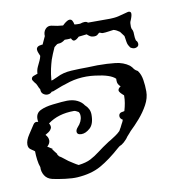

<svg xmlns="http://www.w3.org/2000/svg" viewBox="-64 -555 575 629"><g transform="rotate(-10 223.0 -240.5)"><path d="M144 16Q128 17 104 14Q80 11 62 7Q45 3 37 -10Q29 -23 30 -38Q26 -48 24 -63.5Q22 -79 22 -92Q15 -97 8 -102Q1 -107 1 -118Q1 -132 13 -150Q25 -168 32 -179Q38 -189 49 -185Q48 -189 48 -195Q48 -214 64 -222Q80 -230 106 -233Q122 -235 135.5 -236Q149 -237 154 -237Q174 -237 188 -230Q202 -223 209 -212Q216 -206 220.5 -197.5Q225 -189 225 -178Q225 -147 210.5 -134Q196 -121 182 -121Q167 -121 167 -132Q167 -138 173 -145Q189 -162 189 -180Q189 -189 185 -194Q181 -196 177.5 -198Q174 -200 170 -200Q118 -200 83 -174Q85 -171 86 -168Q87 -165 87 -162Q87 -157 82.5 -151.5Q78 -146 65 -139Q74 -130 74 -119Q74 -109 64 -100L69 -97Q72 -95 75 -93Q78 -91 80 -90Q80 -90 79.5 -89Q79 -88 78 -89L92 -71V-68Q93 -67 94 -66Q95 -65 96 -63L97 -62Q104 -58 110.5 -52.5Q117 -47 124 -42Q132 -37 139.5 -32Q147 -27 155 -23Q180 -26 195.5 -34Q211 -42 226.5 -54Q242 -66 265 -81L272 -85Q280 -90 289 -96Q298 -102 305 -109L307 -112Q308 -114 309 -116Q310 -118 311 -119L317 -131Q321 -137 323 -144Q314 -149 314 -157Q314 -169 329 -170L333 -171Q341 -198 341 -219V-222Q335 -227 330.5 -232Q326 -237 326 -241Q326 -247 335 -253Q325 -261 325 -273V-280Q309 -296 259 -302Q252 -303 244.5 -303.5Q237 -304 230 -304Q201 -304 174.5 -296.5Q148 -289 114 -275H110Q104 -268 94 -268Q87 -268 80.5 -273Q74 -278 74 -288V-289Q70 -295 67.5 -302Q65 -309 59 -315Q53 -323 53 -326Q53 -333 60 -336Q67 -339 74 -341Q74 -352 79 -363Q84 -374 88 -382Q90 -386 91 -389.5Q92 -393 93 -397Q91 -402 88.5 -408Q86 -414 86 -419Q86 -424 90 -427.5Q94 -431 104 -432H107L119 -458Q118 -472 126 -481Q134 -490 146 -488Q166 -483 184 -482Q192 -490 199 -494Q204 -497 208 -497Q214 -497 217 -491.5Q220 -486 221 -479Q226 -478 231 -478Q236 -478 240 -478Q249 -481 255 -481Q259 -481 261.5 -480Q264 -479 266 -477H335Q354 -477 367 -480Q380 -483 394 -487Q397 -488 399.5 -488.5Q402 -489 403 -489Q411 -489 411 -481Q411 -473 403 -455Q402 -453 402 -439L403 -433Q407 -426 407.5 -420.5Q408 -415 408 -410Q408 -406 408.5 -402Q409 -398 410 -394Q410 -393 410.5 -392.5Q411 -392 411 -391H412Q416 -386 416 -380Q416 -374 411.5 -371Q407 -368 402 -368Q395 -368 388 -373Q385 -377 382.5 -382Q380 -387 379 -394Q378 -399 377.5 -404Q377 -409 376 -413L364 -429Q360 -432 354.5 -435Q349 -438 344 -439Q335 -438 325.5 -436.5Q316 -435 308 -435Q305 -435 302 -436.5Q299 -438 296 -438Q292 -434 288.5 -431.5Q285 -429 278 -429Q270 -429 264.5 -432.5Q259 -436 255 -440L228 -437Q224 -433 219.5 -430Q215 -427 211 -427Q206 -427 202 -436Q197 -435 191.5 -435Q186 -435 181 -435Q176 -431 170.5 -428.5Q165 -426 158 -426Q155 -426 152 -423.5Q149 -421 144 -417Q134 -395 128 -378Q124 -365 120.5 -349.5Q117 -334 115 -311Q117 -311 118 -311.5Q119 -312 120 -312L136 -319Q157 -330 185 -331.5Q213 -333 239 -333Q247 -333 255.5 -333.5Q264 -334 272 -334Q305 -334 331.5 -331Q358 -328 377 -314L383 -308Q387 -302 390 -299Q393 -296 397 -294Q400 -293 401 -290Q409 -279 412 -260.5Q415 -242 415 -222Q415 -200 403 -178Q391 -156 374 -136.5Q357 -117 342 -103Q340 -101 336.5 -96.5Q333 -92 328 -87Q324 -81 321 -78Q313 -69 305 -64Q297 -61 292 -56Q255 -23 223 -5Q191 13 144 16Z"/></g></svg>

Font: RU Serius
Style: Regular
Weight: 400
Designer: Robert E. Leuschke
Foundry: Robert E. Leuschke
Version: Version 1.011; ttfautohint (v1.8.3)